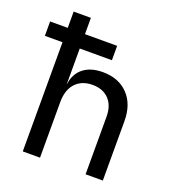

<svg xmlns="http://www.w3.org/2000/svg" viewBox="-132 -836 865 942"><g transform="rotate(20 300.0 -365.0)"><path d="M0 -570V-645H92V-730H182V-645H350V-570H182V-385H183Q190 -440 228 -470Q266 -500 329 -500Q412 -500 461 -449Q510 -398 510 -310V0H420V-300Q420 -359 388.5 -391.5Q357 -424 303 -424Q247 -424 214.5 -389Q182 -354 182 -290V0H92V-570Z"/></g></svg>

Font: Liga JetBrainsMono Nerd Font
Style: Regular
Weight: 400
Designer: Philipp Nurullin, Konstantin Bulenkov
Foundry: JetBrains
Version: Version 2.225; ttfautohint (v1.8.3)